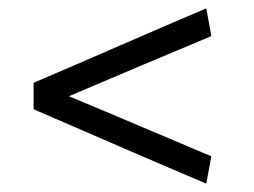

<svg xmlns="http://www.w3.org/2000/svg" viewBox="-20 -542 605 457"><path d="M471 -105C475 -126 479 -149 483 -170C371 -217 257 -266 144 -313C257 -361 370 -409 483 -456C479 -478 475 -501 471 -522C333 -464 197 -403 60 -345V-282C197 -223 333 -163 471 -105Z"/></svg>

Font: Repo
Style: Regular
Weight: 400
Designer: Stefan Peev
Foundry: Context Ltd
Version: Version 0.000